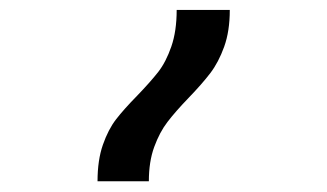

<svg xmlns="http://www.w3.org/2000/svg" viewBox="-20 -834 640 376"><path d="M248.5 -646.5Q274.5 -673.5 289.8 -693Q305 -712.5 315.5 -742.8Q326 -773 326 -814.5H430Q430 -773 419 -742.5Q408 -712 392 -691Q376 -670 349.5 -642.5Q323.5 -615.5 308 -595.2Q292.5 -575 282 -546.2Q271.5 -517.5 271.5 -479H171Q171 -520.5 181.5 -550.5Q192 -580.5 207.2 -600.2Q222.5 -620 248.5 -646.5Z"/></svg>

Font: JuliaMono SemiBold
Style: Italic
Weight: 600
Italic angle: -9°
Monospace: yes
Designer: cormullion
Foundry: corm
Version: Version 0.056; ttfautohint (v1.8.4)